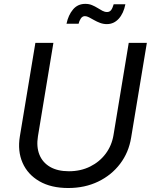

<svg xmlns="http://www.w3.org/2000/svg" viewBox="-20 -946 777 978"><path d="M327.6 11.7Q240.2 11.7 180.7 -22.7Q121.1 -57.1 95 -116.7Q68.8 -176.3 81.1 -251L160.2 -727.5H252L173.3 -252Q164.6 -198.7 180.7 -158.4Q196.8 -118.2 235.1 -95.9Q273.4 -73.7 331.1 -73.7Q391.1 -73.7 439.2 -97.7Q487.3 -121.6 518.3 -163.1Q549.3 -204.6 558.1 -257.8L635.7 -727.5H728L647.9 -244.6Q635.7 -169.4 591.8 -111.6Q547.9 -53.7 480 -21Q412.1 11.7 327.6 11.7ZM524.4 -823.2Q506.3 -823.2 490 -829.3Q473.6 -835.4 459.5 -843.5Q445.3 -851.6 433.6 -857.7Q421.9 -863.8 412.6 -863.8Q399.4 -863.8 391.4 -851.3Q383.3 -838.9 380.4 -825.2H318.8Q328.1 -869.6 352.1 -897.9Q376 -926.3 414.6 -926.3Q433.6 -926.3 448.7 -919.9Q463.9 -913.6 476.8 -905.5Q489.7 -897.5 501.5 -891.1Q513.2 -884.8 525.4 -884.8Q538.1 -884.8 545.7 -894.3Q553.2 -903.8 559.1 -924.3H618.7Q609.4 -877.4 584.5 -850.3Q559.6 -823.2 524.4 -823.2Z"/></svg>

Font: Inter 17pt
Style: Italic
Weight: 400
Italic angle: -9.3988°
Version: Version 4.001;git-66647c0bb